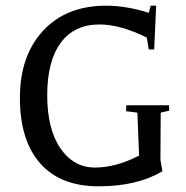

<svg xmlns="http://www.w3.org/2000/svg" viewBox="-20 -640 655 675"><path d="M545 -244 544 -78 551 -38Q462 15 327 15Q192 15 121 -66Q50 -147 50 -295.5Q50 -444 131.5 -532Q213 -620 353 -620Q424 -620 503 -595L510 -620H529L522 -466H503L496 -508Q403 -554 330 -554Q241 -554 193.5 -489.5Q146 -425 146 -305.5Q146 -186 192.5 -118.5Q239 -51 313.5 -51Q388 -51 469 -93L463 -244L423 -249L424 -270H574L575 -251Z"/></svg>

Font: Balthazar
Style: Regular
Weight: 400
Designer: Dario Manuel Muhafara
Foundry: Dario Manuel Muhafara
Version: Version 1.000